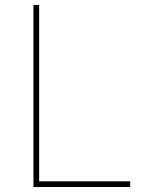

<svg xmlns="http://www.w3.org/2000/svg" viewBox="-20 -747 602 767"><path d="M113.6 0V-727.3H136.4V-22.7H500V0Z"/></svg>

Font: Inter Thin BETA
Style: Regular
Weight: 100
Designer: Rasmus Andersson
Foundry: rsms
Version: Version 3.011;git-f93a4a705